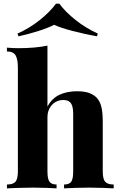

<svg xmlns="http://www.w3.org/2000/svg" viewBox="-20 -1032 655 1052"><path d="M240 -782V-448Q265 -494 306.5 -513Q348 -532 402 -532Q446 -532 472.5 -521Q499 -510 513 -493Q529 -474 536 -444Q543 -414 543 -363V-93Q543 -51 556.5 -36Q570 -21 603 -21V0Q584 -1 544.5 -2.5Q505 -4 467 -4Q427 -4 389 -2.5Q351 -1 331 0V-21Q359 -21 370 -36Q381 -51 381 -93V-411Q381 -434 376 -450.5Q371 -467 359.5 -475.5Q348 -484 326 -484Q303 -484 283.5 -472.5Q264 -461 252 -439.5Q240 -418 240 -390V-93Q240 -51 251.5 -36Q263 -21 290 -21V0Q272 -1 236 -2.5Q200 -4 162 -4Q122 -4 80.5 -2.5Q39 -1 18 0V-21Q51 -21 64.5 -36Q78 -51 78 -93V-662Q78 -707 65.5 -728.5Q53 -750 18 -750V-771Q50 -768 80 -768Q126 -768 166 -771.5Q206 -775 240 -782ZM305 -1012Q338 -967 394 -922.5Q450 -878 516 -848L511 -833Q444 -845 379 -862Q314 -879 276 -896Q244 -879 190 -862Q136 -845 81 -833L76 -848Q141 -877 197 -921.5Q253 -966 287 -1012Z"/></svg>

Font: Playfair Display ExtraBold
Style: Regular
Weight: 800
Designer: Claus Eggers Sørensen
Foundry: Claus Eggers Sørensen
Version: Version 1.203